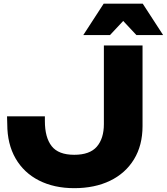

<svg xmlns="http://www.w3.org/2000/svg" viewBox="-20 -994 896 1031"><path d="M536.8 -974.4H746.4L856 -805.6H712.6L616.6 -908.2H666.6L570.6 -805.6H427.2ZM17.8 -369.2H221V-344Q221 -255.8 257.4 -209.3Q293.8 -162.8 378.6 -162.8Q462.2 -162.8 500 -206.6Q537.8 -250.4 537.8 -327.6V-750H745.4V-317.2Q745.4 -213.4 699.4 -138.3Q653.4 -63.2 571 -23.4Q488.6 16.4 378.6 16.4Q270.8 16.4 189.5 -24.8Q108.2 -66 63.6 -143.3Q19 -220.6 19 -327.6Z"/></svg>

Font: Unbounded
Style: Regular
Weight: 400
Designer: Luke Prowse, Jean-Baptiste Morizot, Fátima Lázaro, Florian Runge
Foundry: NaN
Version: Version 1.701;gftools[0.9.28.dev5+ged2979d]